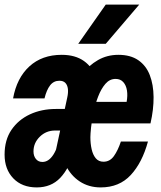

<svg xmlns="http://www.w3.org/2000/svg" viewBox="-33 -805 703 837"><path d="M204 -119 260 -379Q265 -401 263 -417.5Q261 -434 252 -443.5Q243 -453 226 -453Q201 -453 185.5 -433Q170 -413 161 -376H24Q40 -465 95 -515.5Q150 -566 236 -566Q295 -566 333 -539Q371 -512 385 -465.5Q399 -419 386 -361L334 -119ZM127 12Q63 12 25 -27.5Q-13 -67 -13 -131Q-13 -195 17 -239Q47 -283 97.5 -306.5Q148 -330 211 -330H261L239 -236H207Q168 -236 140.5 -209Q113 -182 113 -145Q113 -125 123.5 -112Q134 -99 152 -99Q179 -99 199.5 -130.5Q220 -162 235 -232L294 -152Q269 -71 229.5 -29.5Q190 12 127 12ZM406 12Q354 12 314.5 -14Q275 -40 253 -86Q231 -132 231 -191Q231 -240 241.5 -292Q252 -344 272.5 -392.5Q293 -441 323.5 -480.5Q354 -520 394 -543Q434 -566 483 -566Q536 -566 570 -542.5Q604 -519 620 -477.5Q636 -436 636.5 -382Q637 -328 623 -267H350L372 -361H519Q524 -388 520.5 -410.5Q517 -433 504.5 -447Q492 -461 471 -461Q445 -461 426.5 -439.5Q408 -418 395 -384.5Q382 -351 374.5 -315Q367 -279 364 -249.5Q361 -220 361 -207Q361 -179 366.5 -154.5Q372 -130 384.5 -115Q397 -100 418 -100Q446 -100 463.5 -124.5Q481 -149 494 -188H612Q587 -96 537 -42Q487 12 406 12ZM308 -614 428 -785H574L428 -614Z"/></svg>

Font: Azeret Mono Thin SemiBold
Style: Italic
Weight: 600
Italic angle: -12°
Version: Version 1.002